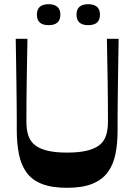

<svg xmlns="http://www.w3.org/2000/svg" viewBox="-20 -885 641 916"><path d="M300 11Q227 11 180 -7.5Q133 -26 107 -61.5Q81 -97 70.5 -148.5Q60 -200 60 -266Q60 -290 60 -321Q60 -352 59.5 -390.5Q59 -429 58.5 -476Q58 -523 57 -579Q56 -635 55 -700H111Q109 -601 107.5 -502Q106 -403 106 -304Q106 -264 116 -236Q126 -208 149 -191Q172 -174 209 -165.5Q246 -157 300 -157Q354 -157 391.5 -165.5Q429 -174 452 -191Q475 -208 485 -236Q495 -264 495 -304Q495 -403 493.5 -502Q492 -601 490 -700H546Q545 -635 544 -578.5Q543 -522 542.5 -474.5Q542 -427 541.5 -388Q541 -349 541 -318Q541 -287 541 -263Q541 -199 530.5 -148.5Q520 -98 493.5 -62.5Q467 -27 420 -8Q373 11 300 11ZM212 -765Q156 -765 156 -815Q156 -840 170 -852.5Q184 -865 212 -865Q239 -865 253.5 -852.5Q268 -840 268 -815Q268 -790 254 -777.5Q240 -765 212 -765ZM401 -765Q345 -765 345 -815Q345 -840 359 -852.5Q373 -865 401 -865Q428 -865 442.5 -852.5Q457 -840 457 -815Q457 -790 443 -777.5Q429 -765 401 -765Z"/></svg>

Font: Ojuju SemiBold
Style: Regular
Weight: 600
Designer: Chisaokwu Joboson, Mirko Velimirovic
Foundry: Udi Foundry
Version: Version 1.000